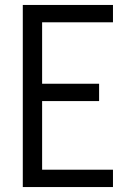

<svg xmlns="http://www.w3.org/2000/svg" viewBox="-20 -755 540 775"><path d="M72 0V-735H436V-665H150V-417H380V-347H150V-70H436V0Z"/></svg>

Font: Iosevka NFM
Style: Regular
Weight: 400
Monospace: yes
Designer: Belleve Invis
Foundry: Belleve Invis
Version: Version 29.0.4; ttfautohint (v1.8.4);Nerd Fonts 3.3.0